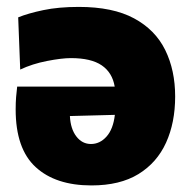

<svg xmlns="http://www.w3.org/2000/svg" viewBox="-20 -536 566 570"><path d="M251.5 14.5Q145 14.5 85.8 -40Q26.5 -94.5 26.5 -211Q26.5 -232 27.8 -247.8Q29 -263.5 31 -279H320.5Q313.5 -320.5 282 -342Q250.5 -363.5 190.5 -363.5Q163.5 -363.5 119.8 -355Q76 -346.5 40 -329.5L34 -484.5Q63.5 -496.5 108.8 -506Q154 -515.5 214 -515.5Q315 -515.5 378 -481.5Q441 -447.5 470.5 -387.5Q500 -327.5 500 -249.5Q500 -172 473 -112.5Q446 -53 391 -19.2Q336 14.5 251.5 14.5ZM250 -108.5Q276.5 -108.5 296.2 -130.5Q316 -152.5 321 -195L187.5 -191.5Q189.5 -153 206.8 -130.8Q224 -108.5 250 -108.5Z"/></svg>

Font: Heraclito ExtraBold
Style: Regular
Weight: 800
Designer: Kostas Bartsokas (font) & Cristiano Sobral (main changes)
Foundry: Kostas Bartsokas (font) & Cristiano Sobral (main changes)
Version: Version 1.00;July 8, 2020;FontCreator 13.0.0.2655 64-bit